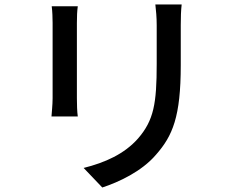

<svg xmlns="http://www.w3.org/2000/svg" viewBox="-20 -786 1040 854"><path d="M788 -766H671C674 -739 677 -710 677 -674V-502C677 -325 664 -251 594 -170C533 -101 448 -63 352 -39L435 48C508 24 610 -23 674 -98C748 -182 784 -267 784 -496V-674C784 -710 785 -739 788 -766ZM326 -758H210C213 -737 214 -703 214 -684V-349C214 -320 210 -285 209 -268H326C323 -288 322 -322 322 -349V-684C322 -712 323 -737 326 -758Z"/></svg>

Font: Spoqa Han Sans Neo Medium
Style: Regular
Weight: 500
Designer: [Spoqa Han Sans Neo] Dong-huui Kim ___ Younghwa Kang ___ Yujin Lee ___ [Noto Sans] Ryoko NISHIZUKA ____ (kana & ideograp
Foundry: Spoqa (http://www.spoqa-han-sans.com)
Version: Version 1.100;hotconv 1.0.109;makeotfexe 2.5.65596